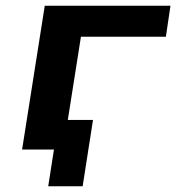

<svg xmlns="http://www.w3.org/2000/svg" viewBox="-20 -521 614 669"><path d="M148 128 168 0H65L80 -103H304L268 128ZM57 0 136 -501H574L558 -393H262L200 0Z"/></svg>

Font: Nunito Sans 7pt SemiExpanded
Style: Bold Italic
Weight: 700
Width: 6
Italic angle: -9°
Designer: Vernon Adams
Foundry: Vernon Adams
Version: Version 3.101;gftools[0.9.27]